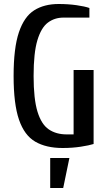

<svg xmlns="http://www.w3.org/2000/svg" viewBox="-20 -730 548 960"><path d="M293 10Q211 10 156.5 -21.5Q102 -53 75 -131.5Q48 -210 48 -350Q48 -490 74.5 -568.5Q101 -647 151 -678.5Q201 -710 273 -710Q321 -710 363 -704Q405 -698 427 -690V-642H297Q253 -642 219.5 -617Q186 -592 167 -529Q148 -466 148 -350Q148 -235 167.5 -171.5Q187 -108 224 -83Q261 -58 313 -58H348V-380H448V-10Q426 -3 384 3.5Q342 10 293 10ZM231 210V60H327L296 210Z"/></svg>

Font: Cuprum Medium
Style: Regular
Weight: 500
Designer: Jovanny Lemonad
Foundry: Jovanny Lemonad
Version: Version 3.000